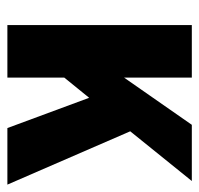

<svg xmlns="http://www.w3.org/2000/svg" viewBox="-30 -522 552 533"><g transform="rotate(90 246.5 -256.0)"><path d="M493 0 345 -341 483 -512H327L196 -324V-512H50V0H196V-158L252 -227L336 0Z"/></g></svg>

Font: Decalotype
Style: Bold
Weight: 700
Designer: Alfredo Marco Pradil
Foundry: Alfredo Marco Pradil
Version: Version 1.0